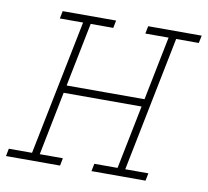

<svg xmlns="http://www.w3.org/2000/svg" viewBox="-85 -666 804 743"><g transform="rotate(10 316.5 -295.0)"><path d="M439 -590.3H649.4L643.1 -560.5H554.2L447.8 -29.8H538.6L532.7 0H320.3L326.2 -29.8H417.5L467.8 -279.8H161.6L111.8 -29.8H202.6L196.8 0H-15.6L-9.8 -29.8H81.5L188.5 -560.5H97.2L103 -590.3H313L307.1 -560.5H218.3L168 -309.6H474.1L524.4 -560.5H433.1Z"/></g></svg>

Font: Compagnon Light Italic
Style: Regular
Weight: 400
Italic angle: -12°
Designer: Valentin Papon
Foundry: Velvetyne Type Foundry
Version: Version 1.000;PS 001.000;hotconv 1.0.88;makeotf.lib2.5.64775